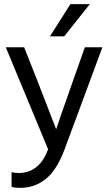

<svg xmlns="http://www.w3.org/2000/svg" viewBox="-20 -736 533 930"><path d="M293 -13Q254 90 200.5 132Q147 174 78 174Q52 174 36 169V98Q51 102 70 102Q171 102 213 -13L8 -507H97L163 -340L252 -110Q260 -136 332 -340L391 -507H476ZM291 -560H222L321 -716H415Z"/></svg>

Font: Hind Siliguri
Style: Regular
Weight: 400
Designer: Jyotish Sonowal
Foundry: Indian Type Foundry
Version: Version 1.001;PS 1.0;hotconv 1.0.86;makeotf.lib2.5.63406; tt